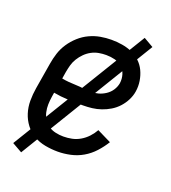

<svg xmlns="http://www.w3.org/2000/svg" viewBox="-122 -677 743 833"><g transform="rotate(20 250.0 -260.0)"><path d="M218 8Q188 8 159 2.5Q130 -3 106 -17Q82 -31 65 -53.5Q48 -76 39.5 -103Q31 -130 31 -159.5Q31 -189 36 -219L56 -339Q60 -364 68 -389Q76 -414 91 -436.5Q106 -459 126.5 -477.5Q147 -496 171.5 -507.5Q196 -519 221.5 -523.5Q247 -528 272 -528Q297 -528 321.5 -524Q346 -520 367.5 -510.5Q389 -501 406 -485Q423 -469 433 -448Q443 -427 447 -402.5Q451 -378 447 -353Q444 -333 434 -313Q424 -293 409 -276.5Q394 -260 375 -248.5Q356 -237 335.5 -230Q315 -223 294 -220.5Q273 -218 252 -218Q218 -218 183 -219.5Q148 -221 116 -227L113 -208Q110 -189 109.5 -171Q109 -153 113 -135.5Q117 -118 126.5 -103.5Q136 -89 150 -79.5Q164 -70 182 -66Q200 -62 218 -62Q238 -62 257.5 -66Q277 -70 295 -80.5Q313 -91 327.5 -106.5Q342 -122 352 -140L417 -108Q401 -82 380 -59Q359 -36 332.5 -20.5Q306 -5 276 1.5Q246 8 218 8ZM264 -285Q281 -285 298 -289.5Q315 -294 331 -304.5Q347 -315 357 -330.5Q367 -346 370 -363Q373 -384 367 -403.5Q361 -423 347 -435.5Q333 -448 313.5 -453Q294 -458 273 -458Q256 -458 239 -455Q222 -452 206 -443.5Q190 -435 177 -422Q164 -409 154.5 -393.5Q145 -378 140.5 -361.5Q136 -345 133 -328L128 -297Q143 -294 160.5 -292.5Q178 -291 195.5 -290.5Q213 -290 229.5 -287.5Q246 -285 264 -285ZM70 65 24 39 404 -585 449 -559Z"/></g></svg>

Font: Iosevka SS18
Style: Italic
Weight: 400
Italic angle: -9°
Monospace: yes
Designer: Belleve Invis
Foundry: Belleve Invis
Version: Version 25.1.1; ttfautohint (v1.8.4)